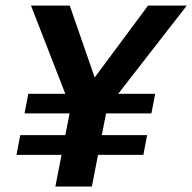

<svg xmlns="http://www.w3.org/2000/svg" viewBox="-20 -679 700 699"><path d="M410.2 -337.4H544.9L531.2 -266.1H366.2L350.6 -187H515.6L502 -115.2H336.9L314.5 0H181.6L204.1 -115.2H40L53.7 -187H217.8L233.4 -266.1H69.3L83 -337.4H217.8L92.8 -658.7H233.9L324.7 -397L519 -658.7H660.2Z"/></svg>

Font: Cousine
Style: Bold Italic
Weight: 700
Italic angle: -12°
Monospace: yes
Designer: Steve Matteson
Foundry: Ascender Corporation
Version: Version 1.20